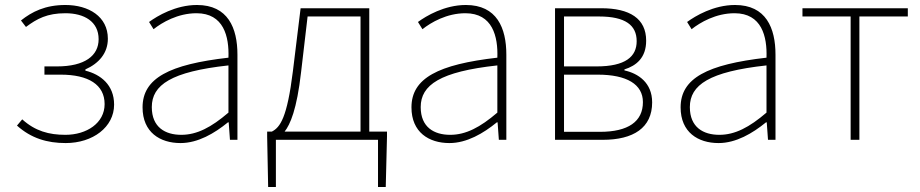

<svg xmlns="http://www.w3.org/2000/svg" viewBox="-20 -560 3684 769"><path d="M243 13C352 13 437 -51 437 -141C437 -220 383 -262 322 -277V-282C376 -306 412 -347 412 -405C412 -494 335 -540 242 -540C161 -540 108 -513 64 -478L84 -452C128 -485 169 -507 242 -507C317 -507 375 -474 375 -403C375 -337 320 -294 208 -294H158V-261H223C334 -261 399 -221 399 -143C399 -67 327 -20 242 -20C176 -20 121 -35 69 -82L48 -57C105 -6 169 13 243 13Z M703 13C773 13 839 -26 893 -70H896L901 0H931V-341C931 -448 893 -540 769 -540C683 -540 610 -496 577 -472L595 -443C629 -470 692 -507 767 -507C876 -507 898 -414 895 -329C658 -302 551 -247 551 -130C551 -30 621 13 703 13ZM706 -20C642 -20 588 -50 588 -131C588 -220 666 -273 895 -298V-109C826 -50 769 -20 706 -20Z M1186 -272 1212 -494H1424V-33H1120C1142 -61 1169 -121 1186 -272ZM1085 0H1494V189H1525L1530 -13V-33H1459V-527H1184L1153 -274C1130 -88 1102 -50 1069 -33H1050V-13L1054 189H1085Z M1780 13C1850 13 1916 -26 1970 -70H1973L1978 0H2008V-341C2008 -448 1970 -540 1846 -540C1760 -540 1687 -496 1654 -472L1672 -443C1706 -470 1769 -507 1844 -507C1953 -507 1975 -414 1972 -329C1735 -302 1628 -247 1628 -130C1628 -30 1698 13 1780 13ZM1783 -20C1719 -20 1665 -50 1665 -131C1665 -220 1743 -273 1972 -298V-109C1903 -50 1846 -20 1783 -20Z M2203 0H2394C2517 0 2592 -48 2592 -150C2592 -229 2536 -266 2481 -278V-282C2529 -297 2568 -329 2568 -397C2568 -486 2502 -527 2388 -527H2203ZM2239 -294V-494H2379C2485 -494 2530 -459 2530 -395C2530 -333 2485 -294 2369 -294ZM2239 -32V-261H2374C2491 -261 2555 -222 2555 -151C2555 -73 2496 -32 2383 -32Z M2858 13C2928 13 2994 -26 3048 -70H3051L3056 0H3086V-341C3086 -448 3048 -540 2924 -540C2838 -540 2765 -496 2732 -472L2750 -443C2784 -470 2847 -507 2922 -507C3031 -507 3053 -414 3050 -329C2813 -302 2706 -247 2706 -130C2706 -30 2776 13 2858 13ZM2861 -20C2797 -20 2743 -50 2743 -131C2743 -220 2821 -273 3050 -298V-109C2981 -50 2924 -20 2861 -20Z M3387 0H3422V-494H3616V-527H3194V-494H3387Z"/></svg>

Font: Source Han Sans JP ExtraLight
Style: Regular
Weight: 250
Designer: Ryoko NISHIZUKA 西塚涼子 (kana, bopomofo & ideographs); Paul D. Hunt (Latin, Greek & Cyrillic); Sandoll Communications 산돌커뮤니
Foundry: Adobe
Version: Version 2.001;hotconv 1.0.107;makeotfexe 2.5.65593